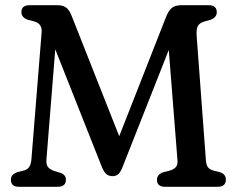

<svg xmlns="http://www.w3.org/2000/svg" viewBox="-20 -720 910 740"><path d="M234 -27.5Q234 0 202 0H53.5Q22 0 22 -27Q22 -38.5 28.5 -45.2Q35 -52 47.5 -57L71 -62.5Q85.5 -66.5 92.2 -76Q99 -85.5 101 -105L140.5 -596Q143 -627.5 113.5 -637L86.5 -644Q62.5 -653 62.5 -673Q62.5 -700 94.5 -700H201.5Q223.5 -700 236 -690Q248.5 -680 257.5 -655.5L439.5 -195L618.5 -651Q629 -679 642.2 -689.5Q655.5 -700 680 -700H783.5Q815.5 -700 815.5 -673Q815.5 -653 792 -644L769 -637.5Q750 -632 743 -620.5Q736 -609 738 -580.5L773.5 -103Q775 -83.5 781.8 -75Q788.5 -66.5 803 -62.5L828.5 -56Q850.5 -48.5 850.5 -28Q850.5 0 819 0H616.5Q585 0 585 -27Q585 -47.5 608.5 -56L634 -62.5Q649.5 -67 657.5 -75.8Q665.5 -84.5 664 -102.5L630.5 -527.5L455 -83Q445.5 -57 436.2 -49Q427 -41 414 -41Q400 -41 390 -48.8Q380 -56.5 369 -85.5L193 -530L159 -105.5Q157.5 -86 164.5 -76.8Q171.5 -67.5 189 -61L214 -53.5Q234 -46 234 -27.5Z"/></svg>

Font: Fraunces 72pt SuperSoft
Style: Regular
Weight: 400
Version: Version 1.000;[b76b70a41]